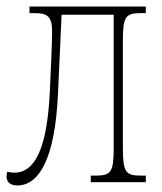

<svg xmlns="http://www.w3.org/2000/svg" viewBox="-20 -556 495 586"><path d="M33 10C98 10 148 -69 157 -270L168 -511H327V-105C327 -31 319 -20 272 -20H257V0H425V-20H410C363 -20 355 -31 355 -105V-431C355 -505 363 -516 410 -516H425V-536H70V-516H85C127 -516 139 -504 139 -459C139 -428 135 -336 132 -275C124 -107 88 -29 24 -29C17 -29 10 -30 2 -32C1 -28 0 -23 0 -17C0 1 13 10 33 10Z"/></svg>

Font: Noto Serif ExtraCondensed Thin
Style: Regular
Weight: 100
Width: 2
Designer: Monotype Design Team
Foundry: Monotype Imaging Inc.
Version: Version 2.013